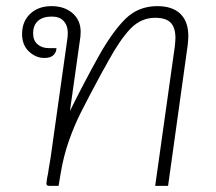

<svg xmlns="http://www.w3.org/2000/svg" viewBox="-20 -606 705 626"><path d="M594 -488Q594 -479 592 -459L528 0H486L550 -455Q552 -475 552 -482Q552 -516 536.5 -532Q521 -548 486 -548Q440 -548 406 -513Q372 -478 333 -407Q327 -396 322.5 -387.5Q318 -379 314 -373Q266 -284 243.5 -239Q221 -194 204 -145Q187 -96 178 -42L171 0H140Q129 0 132 -13Q132 -20 137 -42Q138 -52 140.5 -65Q143 -78 145 -92L198 -468Q201 -485 201 -499Q201 -523 187.5 -537.5Q174 -552 149 -552Q120 -552 104 -538Q88 -524 88 -497Q88 -474 102.5 -461.5Q117 -449 140 -449H164Q164 -436 154.5 -426.5Q145 -417 125 -417Q97 -417 74.5 -438Q52 -459 52 -495Q52 -536 78.5 -561Q105 -586 148 -586Q190 -586 216.5 -563Q243 -540 243 -502Q243 -488 240 -471L208 -244Q254 -337 303 -425Q347 -503 389 -544.5Q431 -586 493 -586Q542 -586 568 -561Q594 -536 594 -488Z"/></svg>

Font: Krub ExtraLight
Style: Italic
Weight: 275
Italic angle: -8°
Designer: Ekaluck Peanpanawate
Foundry: Cadson Demak Co.,Ltd.
Version: Version 1.000; ttfautohint (v1.6)